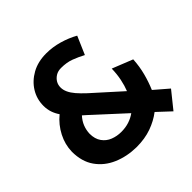

<svg xmlns="http://www.w3.org/2000/svg" viewBox="-180 -862 1042 1042"><g transform="rotate(-45 341.5 -340.5)"><path d="M411 -140Q389 -124 361.5 -115Q334 -106 301 -106Q268 -106 238.5 -117.5Q209 -129 190.5 -155Q172 -181 172 -221Q173 -249 183 -274Q193 -299 213 -321Q225 -311 234.5 -302Q244 -293 255 -283ZM580 15 658 -82 579 -150Q597 -192 609.5 -239.5Q622 -287 625 -339L507 -386Q506 -344 498.5 -307.5Q491 -271 479 -241L319 -385Q291 -411 273.5 -431.5Q256 -452 247 -471.5Q238 -491 238 -510Q238 -530 247.5 -546Q257 -562 274 -572.5Q291 -583 315 -583Q358 -583 391 -570.5Q424 -558 456 -541L501 -645Q460 -668 411.5 -682Q363 -696 314 -696Q250 -696 202.5 -669.5Q155 -643 128.5 -600Q102 -557 102 -505Q102 -478 110 -454.5Q118 -431 132 -411Q88 -375 62 -324.5Q36 -274 35 -220Q35 -144 71 -93Q107 -42 167.5 -16Q228 10 301 11Q365 11 415.5 -7Q466 -25 505 -55Z"/></g></svg>

Font: Catamaran Thin
Style: Bold
Weight: 700
Version: Version 2.000